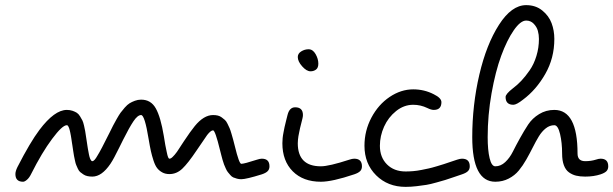

<svg xmlns="http://www.w3.org/2000/svg" viewBox="-20 -708 2390 748"><path d="M40 -29.8Q40 -41 47.9 -57.1Q97.7 -154.3 133.8 -202.1Q192.4 -279.8 240.2 -279.8Q252.4 -279.8 262.5 -276.4Q272.5 -272.9 279.3 -268.6Q286.1 -264.2 292 -254.6Q297.9 -245.1 301 -238.8Q304.2 -232.4 307.4 -218.5Q310.5 -204.6 311.8 -197.5Q313 -190.4 315.4 -174.1Q317.9 -157.7 318.8 -151.9Q319.3 -147.5 320.6 -139.9Q321.8 -132.3 322.5 -127.9Q323.2 -123.5 324.5 -117.2Q325.7 -110.8 326.4 -106.9Q327.1 -103 328.4 -98.1Q329.6 -93.3 330.8 -90.6Q332 -87.9 333.5 -85.2Q335 -82.5 336.4 -81.3Q337.9 -80.1 339.8 -80.1Q347.7 -80.1 359.9 -102.1Q372.1 -121.1 407.2 -191.9Q416.5 -210.9 420.7 -219Q424.8 -227.1 434.3 -243.9Q443.8 -260.7 449.7 -268.8Q455.6 -276.9 465.8 -288.6Q476.1 -300.3 484.9 -305.7Q493.7 -311 505.4 -315.4Q517.1 -319.8 529.8 -319.8Q567.9 -319.8 586.9 -285.9Q606 -252 618.2 -178.2Q622.1 -152.8 624 -143.1Q626 -133.3 629.2 -117.4Q632.3 -101.6 634.8 -95.7Q637.2 -89.8 640.1 -89.8Q643.1 -89.8 646.2 -91.6Q649.4 -93.3 653.3 -97.4Q657.2 -101.6 660.6 -105.2Q664.1 -108.9 669.2 -116.2Q674.3 -123.5 677.5 -128.7Q680.7 -133.8 687 -143.3Q693.4 -152.8 696.8 -158.2Q721.7 -195.8 738.8 -216.8Q773.9 -259.8 810.1 -259.8Q820.3 -259.8 828.6 -257.8Q836.9 -255.9 844 -250.5Q851.1 -245.1 856.2 -240.7Q861.3 -236.3 866.5 -225.6Q871.6 -214.8 874.5 -208.5Q877.4 -202.1 881.8 -187Q886.2 -171.9 888.2 -164.6Q890.1 -157.2 895 -138.2Q911.6 -69.8 919.9 -69.8Q931.6 -69.8 981 -85.9Q992.7 -89.8 1000 -89.8Q1029.8 -89.8 1029.8 -60.1Q1029.8 -48.3 1022.9 -41.3Q1016.1 -34.2 1000 -28.8Q939 -9.8 919.9 -9.8Q911.1 -9.8 903.1 -12Q895 -14.2 888.9 -16.8Q882.8 -19.5 877.2 -26.1Q871.6 -32.7 867.7 -37.4Q863.8 -42 859.4 -52Q855 -62 852.8 -67.4Q850.6 -72.8 846.9 -85.7Q843.3 -98.6 842 -104Q840.8 -109.4 836.9 -124Q818.4 -200.2 810.1 -200.2Q801.3 -200.2 787.1 -182.1Q784.2 -178.7 746.1 -122.1Q712.4 -71.8 690.2 -50.8Q668 -29.8 640.1 -29.8Q624 -29.8 612.1 -36.4Q600.1 -43 592.3 -53Q584.5 -63 578.1 -82.3Q571.8 -101.6 567.9 -119.1Q564 -136.7 559.1 -166Q543.9 -259.8 529.8 -259.8Q516.1 -259.8 499.8 -235.4Q483.4 -210.9 460 -164.1Q455.1 -154.3 444.1 -132.1Q433.1 -109.9 425.5 -95.7Q418 -81.5 410.2 -69.8Q376.5 -20 339.8 -20Q329.1 -20 320.3 -22Q311.5 -23.9 304.7 -28.6Q297.9 -33.2 292.7 -37.4Q287.6 -41.5 283.4 -50.5Q279.3 -59.6 276.9 -65.2Q274.4 -70.8 272 -82.8Q269.5 -94.7 268.3 -100.6Q267.1 -106.4 265.1 -120.6Q263.2 -134.8 262.2 -140.1Q261.2 -146 260 -154.1Q258.8 -162.1 258.1 -167.2Q257.3 -172.4 256.1 -179.4Q254.9 -186.5 253.9 -190.9Q252.9 -195.3 251.7 -200.4Q250.5 -205.6 249.3 -208.7Q248 -211.9 246.6 -214.8Q245.1 -217.8 243.7 -219Q242.2 -220.2 240.2 -220.2Q222.7 -220.2 183.1 -167Q143.6 -114.3 101.1 -29.8Q94.2 -15.6 85.2 -7.8Q76.2 0 69.8 0Q40 0 40 -29.8Z M1080.1 -149.9Q1080.1 -160.2 1081.1 -169.9Q1082 -179.7 1084.7 -193.1Q1087.4 -206.5 1088.6 -212.9Q1089.8 -219.2 1094.5 -237.5Q1099.1 -255.9 1100.1 -259.8Q1107.4 -290 1129.9 -290Q1160.2 -290 1160.2 -259.8Q1160.2 -253.9 1158.2 -246.1Q1157.2 -241.7 1153.6 -227.5Q1149.9 -213.4 1148.9 -208.7Q1147.9 -204.1 1145.8 -193.6Q1143.6 -183.1 1142.6 -177.5Q1141.6 -171.9 1140.9 -164.1Q1140.1 -156.2 1140.1 -149.9Q1140.1 -60.1 1230 -60.1Q1261.7 -60.1 1340.8 -85.9Q1352.5 -89.8 1359.9 -89.8Q1390.1 -89.8 1390.1 -60.1Q1390.1 -48.3 1383.1 -41.3Q1376 -34.2 1359.9 -28.8Q1274.4 0 1230 0Q1161.1 0 1120.6 -40.5Q1080.1 -81.1 1080.1 -149.9ZM1140.1 -485.8Q1140.1 -499.5 1153.6 -507.8Q1167 -516.1 1182.1 -516.1Q1198.7 -516.1 1209.5 -497.3Q1220.2 -478.5 1220.2 -460Q1220.2 -443.8 1211.2 -437Q1202.1 -430.2 1189.9 -430.2Q1174.3 -430.2 1157.2 -449.5Q1140.1 -468.8 1140.1 -485.8Z M1399.9 -140.1Q1399.9 -198.7 1427 -249.8Q1454.1 -300.8 1498 -330.3Q1542 -359.9 1589.8 -359.9Q1632.8 -359.9 1669.9 -340.8Q1699.7 -326.2 1699.7 -310.1Q1699.7 -279.8 1669.9 -279.8Q1659.7 -279.8 1645 -287.1Q1618.7 -299.8 1589.8 -299.8Q1553.7 -299.8 1523.2 -275.4Q1492.7 -251 1476.3 -214.6Q1460 -178.2 1460 -140.1Q1460 -95.2 1487.5 -67.6Q1515.1 -40 1560.1 -40Q1574.7 -40 1589.8 -41.3Q1605 -42.5 1622.8 -46.1Q1640.6 -49.8 1651.1 -52Q1661.6 -54.2 1682.6 -60.5Q1703.6 -66.9 1709 -68.6Q1714.4 -70.3 1737.3 -78.1Q1760.3 -85.9 1760.7 -85.9Q1772.5 -89.8 1779.8 -89.8Q1810.1 -89.8 1810.1 -60.1Q1810.1 -48.3 1803 -41.3Q1795.9 -34.2 1779.8 -28.8Q1776.9 -27.8 1749.8 -18.6Q1722.7 -9.3 1714.4 -6.8Q1706.1 -4.4 1681.2 2.7Q1656.2 9.8 1641.1 12.2Q1626 14.6 1603.5 17.3Q1581.1 20 1560.1 20Q1490.7 20 1445.3 -25.1Q1399.9 -70.3 1399.9 -140.1Z M1819.8 -173.8Q1819.8 -298.8 1847.4 -417Q1875 -535.2 1924.1 -611.6Q1973.1 -688 2029.8 -688Q2066.9 -688 2092.5 -667.2Q2118.2 -646.5 2128.9 -617.7Q2139.6 -588.9 2139.6 -556.2Q2139.6 -481.4 2104.2 -419.7Q2068.8 -357.9 2017.6 -319.8Q1992.2 -299.8 1980 -299.8Q1949.7 -299.8 1949.7 -330.1Q1949.7 -341.8 1978 -363.8Q1995.1 -376.5 2011 -393.3Q2026.9 -410.2 2043.5 -434.1Q2060.1 -458 2069.8 -490Q2079.6 -522 2079.6 -556.2Q2079.6 -572.8 2075.4 -587.9Q2071.3 -603 2059.3 -615.5Q2047.4 -627.9 2029.8 -627.9Q2007.8 -627.9 1981.4 -589.8Q1955.1 -551.8 1932.6 -490.7Q1910.2 -429.7 1895 -344.5Q1879.9 -259.3 1879.9 -173.8Q1879.9 -123 1887.5 -91.6Q1895 -60.1 1909.7 -60.1Q1930.7 -60.1 1948.2 -76.4Q1965.8 -92.8 1978 -117.2Q1990.2 -141.6 2005.9 -169.9Q2021.5 -198.2 2037.6 -222.7Q2053.7 -247.1 2080.3 -263.4Q2106.9 -279.8 2139.6 -279.8Q2230 -279.8 2230 -109.9Q2230 -80.1 2259.8 -80.1Q2282.7 -80.1 2300.8 -85.9Q2312.5 -89.8 2319.8 -89.8Q2349.6 -89.8 2349.6 -60.1Q2349.6 -48.3 2342.8 -41.3Q2335.9 -34.2 2319.8 -28.8Q2293 -20 2259.8 -20Q2239.3 -20 2224.4 -23.7Q2209.5 -27.3 2196.5 -36.6Q2183.6 -45.9 2176.8 -64.2Q2169.9 -82.5 2169.9 -109.9Q2169.9 -151.9 2161.9 -186Q2153.8 -220.2 2139.6 -220.2Q2121.6 -220.2 2106.2 -208Q2090.8 -195.8 2079.1 -176.5Q2067.4 -157.2 2055.7 -133.8Q2043.9 -110.4 2030.5 -86.7Q2017.1 -63 2001.2 -43.7Q1985.4 -24.4 1961.7 -12.2Q1938 0 1909.7 0Q1819.8 0 1819.8 -173.8Z"/></svg>

Font: Pecita
Style: Book
Weight: 400
Width: 6
Version: Version 3.4.1